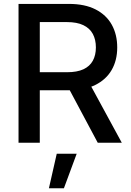

<svg xmlns="http://www.w3.org/2000/svg" viewBox="-20 -748 686 1006"><path d="M77.1 0V-727.5H341.8Q424.3 -727.5 480.7 -698.7Q537.1 -669.9 565.7 -618.4Q594.2 -566.9 594.2 -499.5Q594.2 -431.6 564.9 -381.1Q535.6 -330.6 479 -302.7Q422.4 -274.9 339.4 -274.9H141.1V-369.6H331.5Q383.8 -369.6 417 -385Q450.2 -400.4 466.3 -429.7Q482.4 -459 482.4 -499.5Q482.4 -540.5 466.3 -570.3Q450.2 -600.1 416.7 -616.2Q383.3 -632.3 330.6 -632.3H188.5V0ZM492.2 0 316.9 -328.6H439.5L618.2 0ZM236.3 238.3 277.3 57.6H381.8L314.9 238.3Z"/></svg>

Font: Inter 18pt Medium
Style: Regular
Weight: 500
Designer: Rasmus Andersson
Foundry: rsms
Version: Version 4.001;git-66647c0bb